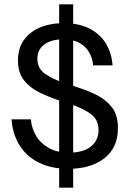

<svg xmlns="http://www.w3.org/2000/svg" viewBox="-20 -770 607 890"><path d="M319.2 100H254.2V-750H319.2ZM297.5 12.5Q234.2 12.5 186.2 -5Q138.3 -22.5 105.4 -53.8Q72.5 -85 54.6 -126.7Q36.7 -168.3 33.3 -216.7H123.3Q125.8 -178.3 145.8 -142.9Q165.8 -107.5 204.6 -85Q243.3 -62.5 301.7 -62.5Q365 -62.5 400.8 -90.4Q436.7 -118.3 436.7 -166.7Q436.7 -215 402.1 -240.8Q367.5 -266.7 315 -284.2L252.5 -305Q205 -320.8 161.7 -342.1Q118.3 -363.3 90.8 -398.3Q63.3 -433.3 63.3 -490Q63.3 -545 90 -583.3Q116.7 -621.7 164.2 -642.1Q211.7 -662.5 274.2 -662.5Q350 -662.5 399.2 -635.4Q448.3 -608.3 473.3 -564.2Q498.3 -520 501.7 -466.7H411.7Q409.2 -497.5 394.6 -525Q380 -552.5 350 -570Q320 -587.5 270.8 -587.5Q217.5 -587.5 185.4 -563.8Q153.3 -540 153.3 -498.3Q153.3 -451.7 190.4 -426.7Q227.5 -401.7 279.2 -385L342.5 -364.2Q390 -349.2 432.1 -327.5Q474.2 -305.8 500.4 -270.4Q526.7 -235 526.7 -175.8Q526.7 -85.8 464.2 -36.7Q401.7 12.5 297.5 12.5Z"/></svg>

Font: Familjen Grotesk Variable
Style: Regular
Weight: 400
Designer: Anders Wikstroem, Jonas Baeckman, Matilda Gysing, Kristian Moeller
Foundry: Familjen STHLM AB
Version: Version 2.000